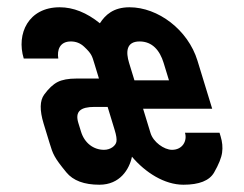

<svg xmlns="http://www.w3.org/2000/svg" viewBox="-20 -502 671 528"><path d="M254.7 -438C218.4 -467.3 181.5 -482 144.2 -482C58.3 -482 24.4 -409.5 45.3 -341H140.3C136.5 -364.2 144 -388 174.9 -388C188.9 -388 201.1 -383.2 211.4 -373.5C232.2 -354 233.2 -347.8 239.3 -328L252.1 -286H190.1C168.1 -286 150.9 -282.8 138.5 -276.5C126.1 -270.2 113.8 -258.7 101.6 -242C89.3 -225.3 88.8 -198.7 100 -162L116.2 -109C125.7 -77.9 128.6 -69.3 162.5 -28C181.1 -5.3 211.4 6 253.4 6C309.9 6 335.6 -36.4 342.9 -71C379.8 -27.5 432.3 6 484.4 6C527.7 6 555.8 -5.2 568.7 -27.5C581.5 -49.8 588.9 -68.2 590.8 -82.5C592.8 -96.8 591.4 -111.7 586.7 -127L583.7 -137H488.7C495.5 -114.6 481.9 -90 453.1 -90C431 -90 401.4 -111.6 394 -136L373.5 -203H563.5L523.1 -335C497 -420.4 414.3 -482 336.2 -482C291.5 -482 269.3 -460.6 254.7 -438ZM240 -208H276L295.5 -144C299.8 -130 301.4 -119.5 300.2 -112.5C298.3 -101.3 284.2 -90 266.1 -90C236.7 -90 212.2 -109.1 202.8 -140L195.4 -164C185.9 -195.3 201 -208 240 -208ZM363.9 -388C398.8 -388 419.5 -363.4 430 -329L444.7 -281H349.7L335 -329C325.9 -358.8 326.7 -388 363.9 -388Z"/></svg>

Font: Din Kursivschrift
Style: LeftEng
Weight: 400
Version: Version 1.089